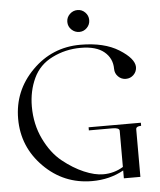

<svg xmlns="http://www.w3.org/2000/svg" viewBox="-56 -877 771 926"><g transform="rotate(-5 329.0 -414.0)"><path d="M354 -828Q375 -828 390.5 -812.5Q406 -797 406 -775Q406 -753 390.5 -737.5Q375 -722 354 -722Q332 -722 316 -737.5Q300 -753 300 -775Q300 -797 316 -812.5Q332 -828 354 -828ZM506 -230Q506 -245 472 -245H358V-260H611V-245Q586 -245 586 -230V0H506V-38Q438 0 353 0Q216 0 119.5 -97Q23 -194 23 -330Q23 -466 119.5 -563Q216 -660 353 -660Q468 -660 539 -615.5Q610 -571 611 -530Q611 -508 595.5 -492.5Q580 -477 558 -477Q536 -477 520.5 -492.5Q505 -508 505 -530Q505 -581 466.5 -613Q428 -645 353 -645Q279 -645 215 -613Q152 -582 123 -520Q94 -458 94 -383Q94 -297 128.5 -225.5Q163 -154 214 -113Q265 -72 316.5 -50Q368 -28 409 -28Q462 -28 506 -55Z"/></g></svg>

Font: kawoszeh
Style: Medium
Weight: 500
Version: Version 000.030